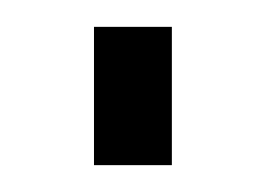

<svg xmlns="http://www.w3.org/2000/svg" viewBox="-20 -421 198 143"><path d="M108 -401V-298H50V-401Z"/></svg>

Font: Pathway Extreme 28pt ExtraLight
Style: Regular
Weight: 250
Designer: Eduardo Rodriguez Tunni
Foundry: Eduardo Rodriguez Tunni
Version: Version 1.001;gftools[0.9.26]